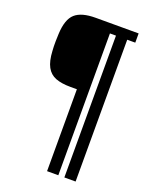

<svg xmlns="http://www.w3.org/2000/svg" viewBox="-164 -888 849 1075"><g transform="rotate(20 260.5 -350.0)"><path d="M253 100V-388H215Q161 -388 126 -401.5Q91 -415 72.5 -449Q54 -483 51 -543Q49 -569 49.5 -601Q50 -633 51 -645Q55 -732 93 -766Q131 -800 215 -800H471V-745H423V100H356V-745H320V100Z"/></g></svg>

Font: Big Shoulders Text SemiBold
Style: Regular
Weight: 600
Designer: Patric King
Foundry: XO Type Co
Version: Version 1.000; ttfautohint (v1.8.2)